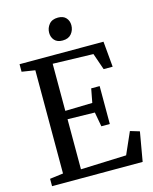

<svg xmlns="http://www.w3.org/2000/svg" viewBox="-137 -1040 903 1130"><g transform="rotate(-15 315.0 -475.0)"><path d="M118.5 -55.5V-684.5L38 -697V-743H549.5L563.5 -587H508.5L473.5 -688L227 -695V-408L392.5 -412L408.5 -496.5H460V-265.5H408.5L392.5 -353.5L227 -357V-52L505 -62.5L563.5 -195L620 -178L589 0H37V-45ZM319 -812Q287 -812 270.5 -830.5Q254 -849 254 -876Q254 -905 272.2 -927.2Q290.5 -949.5 326.5 -949.5H327.5Q359 -949.5 375.5 -931.2Q392 -913 392 -886Q392 -856.5 373.8 -834.2Q355.5 -812 320 -812Z"/></g></svg>

Font: Merriweather 36pt
Style: Regular
Weight: 400
Designer: Eben Sorkin
Foundry: Eben Sorkin
Version: Version 2.100